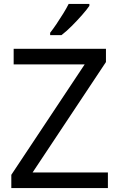

<svg xmlns="http://www.w3.org/2000/svg" viewBox="-20 -964 612 984"><path d="M533 0H38V-68L414 -634H50V-714H523V-646L147 -80H533ZM438 -934Q426 -916 401 -887.5Q376 -859 347.5 -830.5Q319 -802 295 -784H237V-796Q252 -815 269.5 -841Q287 -867 304 -894.5Q321 -922 332 -944H438Z"/></svg>

Font: Noto Sans Hanunoo
Style: Regular
Weight: 400
Designer: Monotype Design Team
Foundry: Monotype Imaging Inc.
Version: Version 2.003; ttfautohint (v1.8.4.7-5d5b)